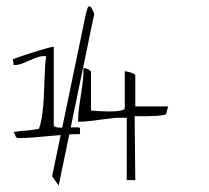

<svg xmlns="http://www.w3.org/2000/svg" viewBox="-20 -574 655 602"><path d="M22.9 -159.9Q34.4 -161.9 40.5 -162.6Q46.5 -163.3 50.5 -163.8Q54.4 -164.3 57.5 -164.3Q60.5 -164.3 65.4 -164.8Q70.2 -165.3 78.4 -166.3Q86.6 -167.3 101.8 -170.3Q107.3 -183.6 110.3 -201.1Q113.3 -218.7 115.1 -238.7Q117 -258.7 117.9 -280Q118.8 -301.2 119.4 -322Q120 -342.7 121.2 -362.2Q122.4 -381.7 124.9 -397.6Q124.3 -397.6 122.1 -397.8Q120 -398.1 119.4 -398.1Q106.6 -398.1 94.8 -393.6Q83 -389.2 71.4 -384Q59.9 -378.8 48.1 -374.3Q36.2 -369.9 22.9 -369.9L20.4 -388.2Q21 -388.2 28.3 -391.1Q35.6 -394.1 46.8 -397.8Q58.1 -401.5 72.3 -406.2Q86.6 -410.9 100.6 -415.1Q114.5 -419.3 127 -422.8Q139.4 -426.2 148.5 -427.7V-179.2Q154 -174.7 164.6 -174Q175.2 -173.2 187.1 -173.7Q198.9 -174.2 210.8 -174.7Q222.6 -175.2 231.1 -173.7L230.5 -153.5Q205.6 -153.5 181.3 -151.5Q157 -149.5 133.1 -147.3Q109.1 -145.1 85.1 -143.1Q61.1 -141.1 37.4 -141.1Q30.8 -141.1 28.9 -147Q27.1 -153 22.9 -159.9ZM249.2 -530.3Q250.6 -536.2 252.7 -543.6Q254.7 -550.9 257.8 -553.4Q260.9 -555.8 265.1 -551.4Q269.2 -547 275.4 -530.3L164 7.9L143.4 -21.6ZM377.4 -204.5Q375.3 -204.5 369.2 -204.8Q363 -205 360.9 -205Q344.4 -205 327.2 -202.9Q310 -200.7 293.2 -198.6Q276.3 -196.5 259.5 -194.3Q242.6 -192.2 224.8 -192.2Q224.8 -213.6 227.5 -234.5Q230.3 -255.3 233.7 -276.5Q237.1 -297.6 239.5 -318.7Q241.9 -339.9 241.9 -360.7Q244.7 -360.7 248.8 -359.7Q253 -358.6 256.4 -356.7Q259.8 -354.8 262.6 -352.4Q265.3 -350 265.3 -347.9V-227.5Q266 -227.5 274.3 -226.7Q282.5 -225.9 294.2 -225.4Q305.9 -224.8 319.3 -224.6Q332.7 -224.3 344.1 -225.4Q355.4 -226.4 363.3 -228.6Q371.2 -230.7 371.2 -235.5V-350.6Q373.3 -350.6 379.1 -349.5Q385 -348.4 390.5 -346.6Q396 -344.7 400.1 -342.5Q404.2 -340.4 404.2 -338.3V-240.3H507.4Q505.3 -234.5 503.9 -229.1Q503.2 -224.8 501.9 -220.5Q500.5 -216.3 499.1 -214.7Q485.4 -211.4 468.5 -210.6Q451.7 -209.8 437.2 -209.6Q422.8 -209.3 412.8 -209.6Q402.8 -209.8 402.2 -209.8L404.2 -9.2H377.4Z"/></svg>

Font: Annie Use Your Telescope
Style: Regular
Weight: 400
Version: Version 1.003 2001